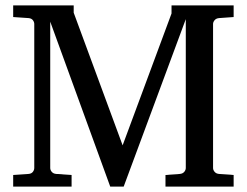

<svg xmlns="http://www.w3.org/2000/svg" viewBox="-20 -691 916 711"><path d="M592.8 0V-43L646 -46.9Q656.7 -47.9 662.4 -54.7Q668 -61.5 668 -68.8V-620.1L438 0H388.2L166 -610.8V-68.8Q166 -61.5 171.6 -54.7Q177.2 -47.9 188 -46.9L245.1 -43V0H28.8V-43L85.9 -46.9Q96.7 -47.9 101.8 -54.7Q106.9 -61.5 106.9 -68.8V-602.1Q106.9 -609.4 101.8 -616.2Q96.7 -623 85.9 -624L28.8 -627.9V-670.9H252.9V-644L434.1 -152.8L615.2 -641.1V-670.9H845.2V-627.9L791 -624Q780.3 -623 774.7 -616.2Q769 -609.4 769 -602.1V-68.8Q769 -61.5 774.7 -54.7Q780.3 -47.9 791 -46.9L845.2 -43V0Z"/></svg>

Font: Charis SIL
Style: Regular
Weight: 400
Foundry: SIL International
Version: Version 4.112